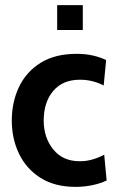

<svg xmlns="http://www.w3.org/2000/svg" viewBox="-20 -719 460 749"><path d="M275 10Q193.5 10 138 -25.2Q82.5 -60.5 54.2 -119.2Q26 -178 26 -249Q26 -320.5 54 -379.5Q82 -438.5 138.2 -473.8Q194.5 -509 279 -509Q315 -509 344.2 -502Q373.5 -495 394 -484.5L384.5 -385.5Q365.5 -395.5 342 -401.8Q318.5 -408 292 -408Q224.5 -408 187.5 -364Q150.5 -320 150.5 -249Q150.5 -182 187.8 -136Q225 -90 291 -90Q317 -90 340.5 -96.8Q364 -103.5 386.5 -115.5L396 -15Q374 -4 342 3Q310 10 275 10ZM203 -602V-699H303V-602Z"/></svg>

Font: Cabin
Style: Bold
Weight: 700
Width: 4
Designer: Pablo Impallari
Foundry: Pablo Impallari. http://www.impallari.com Igino Marini. http://www.ikern.com
Version: Version 3.001